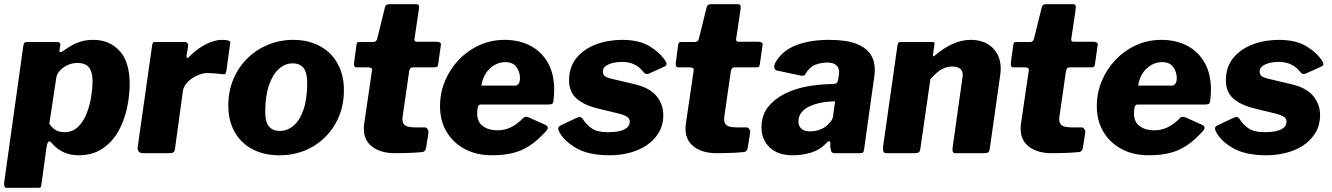

<svg xmlns="http://www.w3.org/2000/svg" viewBox="-29 -730 6347 915"><path d="M1 165Q-6 165 -8 157.5Q-10 150 -9 139L82 -511Q84 -523 87.5 -526.5Q91 -530 106 -530H236Q249 -530 254.5 -527Q260 -524 258 -512L254 -487Q253 -481 259.5 -482Q266 -483 273 -488Q294 -503 314.5 -514.5Q335 -526 359.5 -533Q384 -540 416 -540Q492 -540 540.5 -488Q589 -436 589 -329Q589 -274 576 -214Q563 -154 534.5 -103.5Q506 -53 459 -21.5Q412 10 345 10Q306 10 273.5 -5Q241 -20 216 -50Q206 -61 200.5 -53Q195 -45 193 -30L168 152Q167 161 164 163Q161 165 153 165H1ZM278 -100Q317 -100 343 -125.5Q369 -151 384 -189.5Q399 -228 405.5 -269Q412 -310 412 -342Q412 -376 403 -395.5Q394 -415 378 -422.5Q362 -430 340 -430Q315 -430 292.5 -419.5Q270 -409 255.5 -392.5Q241 -376 239 -358L206 -140Q220 -120 236.5 -110Q253 -100 278 -100Z M651 0Q638 0 632 -8Q626 -16 627 -28L696 -514Q698 -524 700.5 -527Q703 -530 712 -530H852Q859 -530 864 -524.5Q869 -519 867 -506L860 -466Q859 -455 863 -454Q867 -453 873 -460Q895 -483 922.5 -501.5Q950 -520 977.5 -530Q1005 -540 1027 -540Q1047 -540 1058.5 -537Q1070 -534 1068 -524L1050 -394Q1048 -381 1045 -378Q1042 -375 1036 -376Q1013 -379 992 -380.5Q971 -382 959 -382Q941 -382 921 -374.5Q901 -367 884 -355Q867 -343 856.5 -328.5Q846 -314 843 -299L805 -21Q803 -7 797 -3.5Q791 0 776 0H651Z M1302 10Q1228 10 1173 -19.5Q1118 -49 1088.5 -102.5Q1059 -156 1059 -226Q1059 -296 1083.5 -353.5Q1108 -411 1150.5 -452.5Q1193 -494 1249 -517Q1305 -540 1367 -540Q1442 -540 1497 -509.5Q1552 -479 1581 -425Q1610 -371 1610 -300Q1610 -211 1569.5 -140.5Q1529 -70 1459.5 -30Q1390 10 1302 10ZM1305 -106Q1341 -106 1370.5 -131.5Q1400 -157 1417.5 -208Q1435 -259 1435 -336Q1435 -383 1418 -405.5Q1401 -428 1365 -428Q1330 -428 1300.5 -402Q1271 -376 1253 -324.5Q1235 -273 1235 -196Q1235 -150 1252.5 -128Q1270 -106 1305 -106Z M1852 0Q1786 0 1745.5 -30.5Q1705 -61 1705 -115Q1705 -120 1705 -125.5Q1705 -131 1706 -136L1744 -396Q1745 -403 1739.5 -406Q1734 -409 1726 -409H1670Q1655 -409 1659 -434L1670 -518Q1672 -527 1675.5 -528.5Q1679 -530 1688 -530H1752Q1758 -530 1763 -535Q1768 -540 1769 -547L1806 -697Q1810 -710 1826 -710H1955Q1963 -710 1966 -705Q1969 -700 1967 -684L1946 -543Q1945 -538 1948.5 -534.5Q1952 -531 1957 -531H2052Q2061 -531 2067.5 -527.5Q2074 -524 2072 -515L2059 -423Q2058 -414 2053.5 -411.5Q2049 -409 2038 -409H1938Q1924 -409 1921 -391L1890 -176Q1889 -172 1889 -168Q1889 -164 1889 -161Q1889 -140 1903 -131.5Q1917 -123 1948 -123H1996Q2003 -123 2008.5 -115Q2014 -107 2013 -99L2002 -28Q1999 -6 1980 -5Q1961 -3 1938.5 -2Q1916 -1 1894 -0.5Q1872 0 1852 0Z M2316 10Q2242 10 2186.5 -19.5Q2131 -49 2099.5 -101.5Q2068 -154 2068 -224Q2068 -286 2091 -342.5Q2114 -399 2156 -443.5Q2198 -488 2254 -514Q2310 -540 2376 -540Q2446 -540 2499.5 -511.5Q2553 -483 2582.5 -430Q2612 -377 2612 -303Q2612 -289 2611 -275Q2610 -261 2608 -247Q2607 -238 2602 -235Q2597 -232 2584 -232H2262Q2251 -232 2248 -218.5Q2245 -205 2245 -190Q2245 -149 2272 -129Q2299 -109 2342 -109Q2375 -109 2405 -123Q2435 -137 2466 -169Q2472 -174 2478 -173.5Q2484 -173 2492 -170L2568 -136Q2591 -126 2575 -107Q2533 -60 2494 -35Q2455 -10 2412 0Q2369 10 2316 10ZM2425 -322Q2435 -322 2442 -330.5Q2449 -339 2449 -359Q2449 -386 2432.5 -410Q2416 -434 2378 -434Q2352 -434 2327.5 -420Q2303 -406 2286.5 -381Q2270 -356 2265 -322Z M2877 10Q2775 10 2715.5 -25Q2656 -60 2634 -106Q2626 -124 2642 -132L2716 -167Q2728 -173 2736 -172Q2744 -171 2751 -159Q2765 -137 2790.5 -118.5Q2816 -100 2871 -100Q2882 -100 2899.5 -101.5Q2917 -103 2933 -108Q2949 -113 2960.5 -123Q2972 -133 2972 -151Q2972 -164 2960.5 -172.5Q2949 -181 2919 -189L2820 -213Q2754 -229 2718.5 -260.5Q2683 -292 2683 -347Q2683 -411 2718.5 -454Q2754 -497 2811.5 -518.5Q2869 -540 2936 -540Q3018 -540 3068.5 -508.5Q3119 -477 3144 -437Q3148 -431 3147.5 -424Q3147 -417 3138 -413L3063 -379Q3054 -376 3048.5 -378Q3043 -380 3032 -393Q3019 -410 2994.5 -422.5Q2970 -435 2933 -435Q2912 -435 2891.5 -430Q2871 -425 2857.5 -415Q2844 -405 2844 -389Q2844 -376 2852 -368.5Q2860 -361 2884 -355L2990 -330Q3066 -313 3099 -273Q3132 -233 3132 -182Q3132 -133 3109.5 -96.5Q3087 -60 3051 -36.5Q3015 -13 2969.5 -1.5Q2924 10 2877 10Z M3385 0Q3319 0 3278.5 -30.5Q3238 -61 3238 -115Q3238 -120 3238 -125.5Q3238 -131 3239 -136L3277 -396Q3278 -403 3272.5 -406Q3267 -409 3259 -409H3203Q3188 -409 3192 -434L3203 -518Q3205 -527 3208.5 -528.5Q3212 -530 3221 -530H3285Q3291 -530 3296 -535Q3301 -540 3302 -547L3339 -697Q3343 -710 3359 -710H3488Q3496 -710 3499 -705Q3502 -700 3500 -684L3479 -543Q3478 -538 3481.5 -534.5Q3485 -531 3490 -531H3585Q3594 -531 3600.5 -527.5Q3607 -524 3605 -515L3592 -423Q3591 -414 3586.5 -411.5Q3582 -409 3571 -409H3471Q3457 -409 3454 -391L3423 -176Q3422 -172 3422 -168Q3422 -164 3422 -161Q3422 -140 3436 -131.5Q3450 -123 3481 -123H3529Q3536 -123 3541.5 -115Q3547 -107 3546 -99L3535 -28Q3532 -6 3513 -5Q3494 -3 3471.5 -2Q3449 -1 3427 -0.5Q3405 0 3385 0Z M3905 -44Q3877 -15 3835.5 -2.5Q3794 10 3749 10Q3678 10 3639 -27.5Q3600 -65 3600 -122Q3600 -180 3630.5 -219Q3661 -258 3709.5 -282.5Q3758 -307 3814.5 -317.5Q3871 -328 3923 -329L3943 -330Q3962 -330 3965 -349L3968 -368Q3969 -373 3969.5 -376.5Q3970 -380 3970 -384Q3970 -408 3955.5 -420Q3941 -432 3913 -432Q3885 -432 3857 -421.5Q3829 -411 3809 -377Q3806 -371 3801.5 -369.5Q3797 -368 3786 -370L3673 -394Q3666 -396 3662 -404Q3658 -412 3666 -432Q3699 -489 3765 -514.5Q3831 -540 3922 -540Q4003 -540 4050.5 -522Q4098 -504 4119 -472Q4140 -440 4140 -398Q4140 -391 4139.5 -384Q4139 -377 4138 -369L4089 -19Q4087 -6 4084 -3Q4081 0 4068 0H3948Q3936 0 3933 -8Q3930 -16 3928 -29V-48Q3927 -68 3905 -44ZM3949 -235Q3951 -244 3950 -246Q3949 -248 3940 -247L3916 -245Q3898 -244 3874 -238.5Q3850 -233 3827.5 -222.5Q3805 -212 3790.5 -194Q3776 -176 3776 -150Q3776 -130 3789.5 -117Q3803 -104 3830 -104Q3855 -104 3875 -111Q3895 -118 3907 -128Q3920 -138 3930 -151Q3940 -164 3941 -176Z M4195 0Q4184 0 4181 -8Q4178 -16 4179 -28L4248 -514Q4250 -524 4252.5 -527Q4255 -530 4264 -530H4414Q4420 -530 4423 -527.5Q4426 -525 4424 -516L4417 -468Q4416 -456 4428 -467Q4465 -499 4508.5 -519.5Q4552 -540 4597 -540Q4663 -540 4701.5 -502Q4740 -464 4740 -403Q4740 -396 4739.5 -389.5Q4739 -383 4738 -375L4688 -22Q4686 -8 4680.5 -4Q4675 0 4660 0H4525Q4514 0 4511.5 -7.5Q4509 -15 4511 -28L4557 -355Q4558 -360 4558.5 -364.5Q4559 -369 4559 -372Q4559 -393 4546.5 -403Q4534 -413 4510 -413Q4490 -413 4472 -406Q4454 -399 4438 -385.5Q4422 -372 4405 -353L4357 -21Q4355 -7 4348.5 -3.5Q4342 0 4326 0H4195Z M4982 0Q4916 0 4875.5 -30.5Q4835 -61 4835 -115Q4835 -120 4835 -125.5Q4835 -131 4836 -136L4874 -396Q4875 -403 4869.5 -406Q4864 -409 4856 -409H4800Q4785 -409 4789 -434L4800 -518Q4802 -527 4805.5 -528.5Q4809 -530 4818 -530H4882Q4888 -530 4893 -535Q4898 -540 4899 -547L4936 -697Q4940 -710 4956 -710H5085Q5093 -710 5096 -705Q5099 -700 5097 -684L5076 -543Q5075 -538 5078.5 -534.5Q5082 -531 5087 -531H5182Q5191 -531 5197.5 -527.5Q5204 -524 5202 -515L5189 -423Q5188 -414 5183.5 -411.5Q5179 -409 5168 -409H5068Q5054 -409 5051 -391L5020 -176Q5019 -172 5019 -168Q5019 -164 5019 -161Q5019 -140 5033 -131.5Q5047 -123 5078 -123H5126Q5133 -123 5138.5 -115Q5144 -107 5143 -99L5132 -28Q5129 -6 5110 -5Q5091 -3 5068.5 -2Q5046 -1 5024 -0.5Q5002 0 4982 0Z M5446 10Q5372 10 5316.5 -19.5Q5261 -49 5229.5 -101.5Q5198 -154 5198 -224Q5198 -286 5221 -342.5Q5244 -399 5286 -443.5Q5328 -488 5384 -514Q5440 -540 5506 -540Q5576 -540 5629.5 -511.5Q5683 -483 5712.5 -430Q5742 -377 5742 -303Q5742 -289 5741 -275Q5740 -261 5738 -247Q5737 -238 5732 -235Q5727 -232 5714 -232H5392Q5381 -232 5378 -218.5Q5375 -205 5375 -190Q5375 -149 5402 -129Q5429 -109 5472 -109Q5505 -109 5535 -123Q5565 -137 5596 -169Q5602 -174 5608 -173.5Q5614 -173 5622 -170L5698 -136Q5721 -126 5705 -107Q5663 -60 5624 -35Q5585 -10 5542 0Q5499 10 5446 10ZM5555 -322Q5565 -322 5572 -330.5Q5579 -339 5579 -359Q5579 -386 5562.5 -410Q5546 -434 5508 -434Q5482 -434 5457.5 -420Q5433 -406 5416.5 -381Q5400 -356 5395 -322Z M6007 10Q5905 10 5845.5 -25Q5786 -60 5764 -106Q5756 -124 5772 -132L5846 -167Q5858 -173 5866 -172Q5874 -171 5881 -159Q5895 -137 5920.5 -118.5Q5946 -100 6001 -100Q6012 -100 6029.5 -101.5Q6047 -103 6063 -108Q6079 -113 6090.5 -123Q6102 -133 6102 -151Q6102 -164 6090.5 -172.5Q6079 -181 6049 -189L5950 -213Q5884 -229 5848.5 -260.5Q5813 -292 5813 -347Q5813 -411 5848.5 -454Q5884 -497 5941.5 -518.5Q5999 -540 6066 -540Q6148 -540 6198.5 -508.5Q6249 -477 6274 -437Q6278 -431 6277.5 -424Q6277 -417 6268 -413L6193 -379Q6184 -376 6178.5 -378Q6173 -380 6162 -393Q6149 -410 6124.5 -422.5Q6100 -435 6063 -435Q6042 -435 6021.5 -430Q6001 -425 5987.5 -415Q5974 -405 5974 -389Q5974 -376 5982 -368.5Q5990 -361 6014 -355L6120 -330Q6196 -313 6229 -273Q6262 -233 6262 -182Q6262 -133 6239.5 -96.5Q6217 -60 6181 -36.5Q6145 -13 6099.5 -1.5Q6054 10 6007 10Z"/></svg>

Font: Libre Franklin Thin ExtraBold
Style: Italic
Weight: 800
Italic angle: -8°
Version: Version 2.000